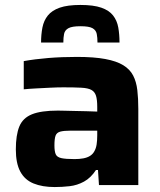

<svg xmlns="http://www.w3.org/2000/svg" viewBox="-20 -748 648 776"><path d="M201 8Q151 8 115.5 -6.5Q80 -21 62 -54.5Q44 -88 44 -144Q44 -202 58 -236.5Q72 -271 109 -286Q146 -301 214 -301Q223 -301 241.5 -300.5Q260 -300 283 -299.5Q306 -299 329.5 -298.5Q353 -298 373 -297V-316Q373 -345 368 -361Q363 -377 349.5 -384.5Q336 -392 308.5 -393.5Q281 -395 236 -395Q212 -395 182 -393.5Q152 -392 123.5 -390.5Q95 -389 76 -387V-501Q120 -509 174.5 -513.5Q229 -518 291 -518Q360 -518 405.5 -509.5Q451 -501 478 -484.5Q505 -468 518 -443Q531 -418 535 -384Q539 -350 539 -308V0H380L376 -61H368Q347 -29 319.5 -14Q292 1 261.5 4.5Q231 8 201 8ZM281 -105Q301 -105 317 -108Q333 -111 344 -118Q355 -125 361 -136Q368 -148 370.5 -164Q373 -180 373 -201V-220H267Q238 -220 223.5 -216Q209 -212 204.5 -199.5Q200 -187 200 -160Q200 -137 205 -125Q210 -113 227.5 -109Q245 -105 281 -105ZM305 -728Q358 -728 389.5 -717Q421 -706 437 -685.5Q453 -665 458 -637Q463 -609 463 -576H374Q374 -596 371 -611Q368 -626 354 -634Q340 -642 305 -642Q271 -642 256.5 -634Q242 -626 239 -611Q236 -596 236 -576H146Q146 -609 151.5 -637Q157 -665 173.5 -685.5Q190 -706 221.5 -717Q253 -728 305 -728Z"/></svg>

Font: Saira SemiExpanded
Style: Bold
Weight: 700
Width: 6
Designer: Hector Gatti with collaboration of the Omnibus-Type team
Foundry: Omnibus-Type
Version: Version 1.101